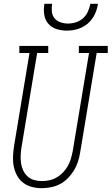

<svg xmlns="http://www.w3.org/2000/svg" viewBox="-20 -975 583 1003"><path d="M198 8Q172 8 146.5 1.5Q121 -5 101 -20.5Q81 -36 69 -58Q57 -80 52 -105Q47 -130 48 -157Q49 -184 53 -210L134 -698H81V-735H232V-698H174L92 -204Q89 -184 88 -163Q87 -142 90 -122Q93 -102 101.5 -84Q110 -66 124.5 -53Q139 -40 158.5 -34.5Q178 -29 199 -29Q219 -29 239 -33.5Q259 -38 277 -48.5Q295 -59 309.5 -74.5Q324 -90 334.5 -108.5Q345 -127 350.5 -146.5Q356 -166 360 -186L445 -698H392V-735H543V-698H485L399 -180Q395 -155 387.5 -131.5Q380 -108 367 -86Q354 -64 335.5 -45Q317 -26 294.5 -14Q272 -2 247 3Q222 8 198 8ZM329 -815Q301 -815 274.5 -823.5Q248 -832 231.5 -852Q215 -872 211 -899.5Q207 -927 212 -955H252Q249 -935 251 -914.5Q253 -894 265 -879.5Q277 -865 296 -858.5Q315 -852 335 -852Q356 -852 376.5 -858.5Q397 -865 413.5 -879.5Q430 -894 439 -914Q448 -934 452 -955H492Q489 -936 482.5 -917.5Q476 -899 465 -882Q454 -865 438 -851.5Q422 -838 404 -830Q386 -822 367 -818.5Q348 -815 329 -815Z"/></svg>

Font: Iosevka Curly Slab XLtObl
Style: Regular
Weight: 200
Italic angle: -9°
Monospace: yes
Designer: Belleve Invis
Foundry: Belleve Invis
Version: Version 11.1.0; ttfautohint (v1.8.3)